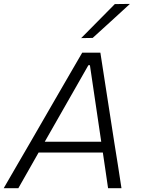

<svg xmlns="http://www.w3.org/2000/svg" viewBox="-40 -990 744 1010"><path d="M-20.5 0Q13 -58 50 -121.8Q87 -185.5 120.5 -243L262 -488Q298.5 -551 329.5 -604.5Q360.5 -657.5 392.5 -713H488Q496 -660 504.5 -606.5Q513 -552.5 523 -487L561 -242Q570.5 -183 580.5 -120Q590 -56.5 599 0H528.5Q522 -45 515 -92.8Q508 -140.5 501 -187.5H163Q136.5 -140.5 109.5 -93.2Q82.5 -46 56.5 0ZM206 -263 195.5 -244.5H492.5Q491 -253.5 490 -261.5L433 -647H425ZM387 -789.5Q432.5 -835.5 476 -879.5Q519.5 -923.5 564 -968.5L643.5 -969.5Q593.5 -923.5 545 -879.2Q496.5 -835 447.5 -790.5Z"/></svg>

Font: Heraclito Light
Style: Italic
Weight: 300
Italic angle: -12°
Designer: Kostas Bartsokas (font) & Cristiano Sobral (main changes)
Foundry: Kostas Bartsokas (font) & Cristiano Sobral (main changes)
Version: Version 1.00;July 8, 2020;FontCreator 13.0.0.2655 64-bit